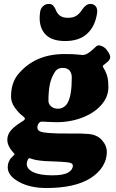

<svg xmlns="http://www.w3.org/2000/svg" viewBox="-20 -756 579 960"><path d="M180.2 -693.4Q182.1 -712.9 194.6 -724.6Q207 -736.3 224.1 -736.3Q237.3 -736.3 244.4 -729.7Q251.5 -723.1 257.8 -709Q265.1 -689 279.3 -678Q293.5 -667 319.3 -667Q345.7 -667 361.8 -677.2Q377.9 -687.5 391.6 -709Q409.7 -736.3 432.1 -736.3Q449.2 -736.3 458.5 -724.6Q467.8 -712.9 465.8 -693.4Q457 -626.5 417 -588.6Q377 -550.8 305.7 -550.8Q234.4 -550.8 202.9 -588.9Q171.4 -627 180.2 -693.4ZM35.2 -272.5Q35.2 -338.9 67.9 -381.3Q152.3 -485.8 301.8 -485.8Q350.1 -485.8 367.7 -483.4Q389.6 -481 392.1 -481Q404.3 -481 416.5 -487.8Q430.2 -495.1 445.3 -509.5Q460.4 -523.9 461.9 -524.9Q469.2 -530.3 478 -528.8Q502.9 -523.4 515.1 -504.4Q537.1 -476.6 528.8 -460.4Q525.4 -454.1 520.5 -449.2Q515.6 -444.3 507.6 -438.2Q499.5 -432.1 498.5 -431.2Q491.7 -426.8 495.1 -420.9Q511.2 -394.5 516.6 -373Q522 -351.6 522 -319.8Q522 -272.9 488 -232.9Q454.1 -192.9 393.8 -168.9Q333.5 -145 260.7 -145Q246.1 -145 219.7 -146.5Q193.4 -147.9 190.9 -147.9Q179.2 -147.9 174.3 -140.1Q167 -130.9 167 -118.2Q167 -104.5 180.9 -98.6Q194.8 -92.8 227.5 -90.8Q261.7 -87.9 327.1 -88.4Q392.6 -88.9 419.4 -86.4Q464.4 -83.5 489.3 -55.9Q514.2 -28.3 514.2 4.9Q514.2 41 493.7 75Q473.1 108.9 432.6 134.8Q354.5 184.1 211.9 184.1Q130.4 184.1 74.5 153.3Q18.6 122.6 18.6 80.1Q18.6 64.9 24.2 52.5Q29.8 40 33.7 35.9Q37.6 31.7 49.8 19.5Q53.2 16.1 53.2 15.1L48.8 9.3Q16.6 -24.9 16.6 -57.1Q16.6 -84.5 36.4 -106.2Q56.2 -127.9 92.3 -149.4Q104.5 -156.7 104.5 -163.1Q104.5 -167.5 93.3 -176.3Q72.8 -191.4 54 -218Q35.2 -244.6 35.2 -272.5ZM270 -212.4Q285.2 -212.4 298.3 -220.7Q311.5 -229 318.8 -243.2Q338.9 -279.3 338.9 -368.7Q338.9 -390.6 327.6 -403.6Q316.4 -416.5 293.9 -416.5Q276.4 -416.5 265.6 -408.4Q254.9 -400.4 246.1 -381.3Q222.2 -339.8 222.2 -252Q222.2 -235.4 235.8 -223.9Q249.5 -212.4 270 -212.4ZM113.8 63.5Q113.8 89.4 147 105Q180.2 120.6 241.7 120.6Q297.4 120.6 320.8 106.7Q344.2 92.8 344.2 72.3Q344.2 57.6 314.5 55.2Q290 52.7 253.2 51.3Q216.3 49.8 204.1 49.3Q158.2 45.9 136.7 37.6Q129.4 34.7 127 34.7Q124.5 34.7 120.1 40.5Q113.8 52.2 113.8 63.5Z"/></svg>

Font: Cooper* ExtraBold
Style: Italic
Weight: 800
Italic angle: -7°
Designer: Owen Earl
Foundry: indestructible type*
Version: Version 0.001